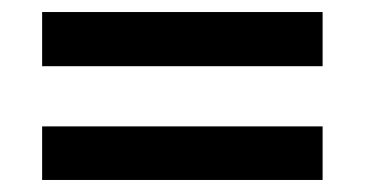

<svg xmlns="http://www.w3.org/2000/svg" viewBox="-20 -441 606 319"><path d="M50 -331V-421H516V-331ZM50 -142V-231H516V-142Z"/></svg>

Font: Easer Grotesk
Style: Regular
Weight: 400
Designer: Boardeaser, Bonnie Shaver-Troup, Thomas Jockin
Foundry: Lexend
Version: Version 1.008;Glyphs 3.1.2 (3151)